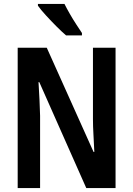

<svg xmlns="http://www.w3.org/2000/svg" viewBox="-20 -957 678 977"><path d="M568 0H419L180 -539H176Q179 -491 181 -448Q183 -405 184 -368V0H70V-714H218L456 -184H460Q458 -229 455.5 -272Q453 -315 453 -351V-714H568ZM308 -937Q319 -915 335 -887Q351 -859 368 -833Q385 -807 397 -789V-777H316Q296 -794 268 -822Q240 -850 213.5 -879Q187 -908 173 -928V-937Z"/></svg>

Font: Avrile Sans Condensed SemiBold
Style: Regular
Weight: 600
Width: 3
Designer: Monotype Design Team
Foundry: Monotype Imaging Inc.
Version: Version 2.001;September 10, 2019;FontCreator 11.5.0.2425 64-